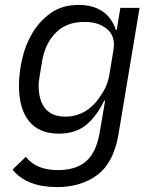

<svg xmlns="http://www.w3.org/2000/svg" viewBox="-20 -548 640 780"><path d="M212 212Q88 212 31 141L85 89Q105 115 137 129Q169 143 217 143Q288 143 330 107Q372 71 386 -15L407 -139H403Q374 -77 330.5 -41Q287 -5 219 -5Q139 -5 98 -55.5Q57 -106 57 -201Q57 -251 70 -308.5Q83 -366 112 -414.5Q141 -463 187 -495.5Q233 -528 300 -528Q357 -528 395.5 -502.5Q434 -477 451 -426H454L469 -516H547L461 0Q441 114 375 163Q309 212 212 212ZM246 -74Q278 -74 309 -87Q340 -100 368 -131Q382 -147 400 -176.5Q418 -206 425 -248L441 -346Q450 -400 415.5 -429.5Q381 -459 323 -459Q250 -459 206.5 -415Q163 -371 151 -299L142 -245Q140 -231 138.5 -221.5Q137 -212 137 -201Q137 -139 164.5 -106.5Q192 -74 246 -74Z"/></svg>

Font: IBM Plex Mono
Style: Italic
Weight: 400
Italic angle: -9°
Monospace: yes
Designer: Mike Abbink, Paul van der Laan, Pieter van Rosmalen
Foundry: Bold Monday
Version: Version 2.3